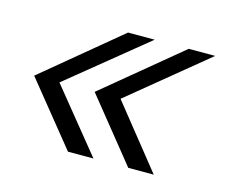

<svg xmlns="http://www.w3.org/2000/svg" viewBox="-58 -517 546 466"><g transform="rotate(15 215.0 -283.5)"><path d="M278.5 -442.5 82 -282.5 209.5 -125.5H145.5L18.5 -282.5L211.5 -442.5ZM430.5 -442.5 235.5 -282.5 361 -125.5H297L170.5 -282.5L364 -442.5Z"/></g></svg>

Font: Epilogue Medium
Style: Italic
Weight: 500
Italic angle: -12°
Designer: Tyler Finck
Foundry: Etcetera Type Co
Version: Version 2.112